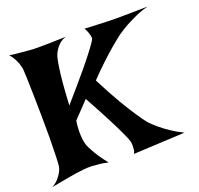

<svg xmlns="http://www.w3.org/2000/svg" viewBox="-123 -833 1012 974"><g transform="rotate(-20 383.5 -345.5)"><path d="M22.5 -697.3Q55.7 -692.4 81.5 -690.4Q107.4 -688.5 125 -686.5Q145.5 -684.6 160.2 -684.6H198.2Q236.3 -684.6 324.2 -687.5Q302.7 -680.7 288.6 -668Q274.4 -655.3 265.6 -641.6Q254.9 -626 250 -609.4Q244.1 -588.9 239.3 -554.7Q234.4 -524.4 230 -475.6Q225.6 -426.8 221.7 -353.5Q263.7 -401.4 295.4 -438.5Q327.1 -475.6 350.6 -503.9Q374 -532.2 390.1 -552.7Q406.2 -573.2 417 -587.9Q442.4 -621.1 446.3 -632.8Q447.3 -639.6 445.3 -649.4Q443.4 -657.2 439.5 -668.5Q435.5 -679.7 427.7 -693.4Q466.8 -691.4 494.6 -690.4Q522.5 -689.5 541 -688.5Q562.5 -687.5 576.2 -687.5H617.2Q639.6 -687.5 675.8 -688Q711.9 -688.5 766.6 -689.5Q730.5 -680.7 698.2 -666Q666 -651.4 640.6 -637.7Q611.3 -621.1 585.9 -603.5Q560.5 -584 529.3 -557.6Q502.9 -535.2 467.8 -502.4Q432.6 -469.7 391.6 -426.8Q435.5 -340.8 468.3 -285.6Q501 -230.5 523.4 -197.3Q548.8 -158.2 566.4 -137.7Q584 -119.1 607.4 -99.6Q627 -83 656.2 -63Q685.5 -43 723.6 -24.4L445.3 -10.7Q451.2 -18.6 452.6 -29.8Q454.1 -41 454.1 -50.8Q454.1 -61.5 452.1 -74.2Q448.2 -89.8 431.6 -125Q418 -155.3 389.6 -210.4Q361.3 -265.6 311.5 -356.4L228.5 -269.5Q223.6 -238.3 223.6 -212.9Q223.6 -187.5 225.6 -170.9Q228.5 -150.4 233.4 -135.7Q239.3 -121.1 250 -102.5Q258.8 -85.9 273.4 -63.5Q288.1 -41 310.5 -13.7Q288.1 -19.5 265.6 -22Q243.2 -24.4 224.6 -25.4Q203.1 -26.4 183.6 -24.4Q163.1 -22.5 135.7 -18.6Q112.3 -14.6 78.1 -8.8Q43.9 -2.9 0 5.9Q21.5 -6.8 34.2 -21.5Q46.9 -36.1 54.7 -49.8Q63.5 -65.4 66.4 -80.1Q68.4 -92.8 69.8 -134.8Q71.3 -176.8 71.8 -232.9Q72.3 -289.1 71.3 -351.6Q70.3 -414.1 69.3 -468.8Q68.4 -523.4 66.9 -562Q65.4 -600.6 64.5 -609.4Q61.5 -623 56.6 -638.7Q51.8 -652.3 43.5 -667.5Q35.2 -682.6 22.5 -697.3Z"/></g></svg>

Font: Irish Grover
Style: Regular
Weight: 400
Designer: Squid
Foundry: Font Diner, Inc DBA Sideshow
Version: Version 1.000